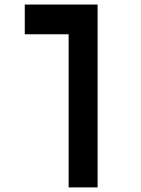

<svg xmlns="http://www.w3.org/2000/svg" viewBox="-20 -606 626 851"><path d="M412.6 224.6H284.2V-454.1H89.8V-585.9H412.6Z"/></svg>

Font: Cascadia Code NF
Style: Bold
Weight: 700
Monospace: yes
Designer: Aaron Bell
Foundry: Saja Typeworks
Version: Version 2404.023; ttfautohint (v1.8.4)